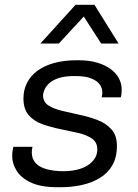

<svg xmlns="http://www.w3.org/2000/svg" viewBox="-20 -773 577 803"><path d="M220 10Q151 10 109.5 -9.5Q68 -29 49.5 -59Q31 -89 31 -120Q31 -132 32.5 -142Q34 -152 36 -159H116Q114 -152 113.5 -146.5Q113 -141 113 -135Q113 -108 129.5 -90.5Q146 -73 176.5 -65Q207 -57 245 -57Q275 -57 301 -63Q327 -69 346 -81Q365 -93 376 -110Q387 -127 387 -148Q387 -178 364.5 -193.5Q342 -209 307 -217Q272 -225 232.5 -233Q193 -241 157.5 -253.5Q122 -266 100 -291.5Q78 -317 78 -361Q78 -397 93 -426.5Q108 -456 136.5 -477Q165 -498 206.5 -509.5Q248 -521 300 -521H309Q353 -521 386.5 -511Q420 -501 443 -484Q466 -467 477.5 -445Q489 -423 489 -399Q489 -389 488 -380Q487 -371 485 -366H405Q406 -370 407 -375Q408 -380 408 -387Q408 -403 398 -418.5Q388 -434 363 -444.5Q338 -455 293 -455Q250 -455 224 -446Q198 -437 184 -423Q170 -409 165 -395.5Q160 -382 160 -374Q160 -347 182 -332.5Q204 -318 239.5 -309.5Q275 -301 314.5 -292.5Q354 -284 389 -270.5Q424 -257 446.5 -231.5Q469 -206 469 -164Q469 -114 449.5 -81Q430 -48 396.5 -28Q363 -8 321 1Q279 10 234 10ZM149 -591 296 -753H375L476 -591H403L309 -737H361L226 -591Z"/></svg>

Font: Chivo Medium Light
Style: Italic
Weight: 300
Italic angle: -8.05°
Version: Version 2.002